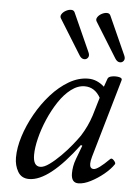

<svg xmlns="http://www.w3.org/2000/svg" viewBox="-51 -723 550 776"><g transform="rotate(5 224.0 -335.0)"><path d="M96 13Q65 13 50.5 -12Q36 -37 36 -69Q36 -109 50.5 -155Q65 -201 90.5 -246.5Q116 -292 149.5 -329.5Q183 -367 221.5 -389.5Q260 -412 300 -412Q335 -412 365 -385L377 -419Q380 -427 395 -429.5Q410 -432 423.5 -429Q437 -426 434 -417L342 -99Q337 -81 337 -70Q337 -50 353 -50Q370 -50 416 -96Q422 -102 431 -92Q440 -82 437 -77Q423 -56 398 -35.5Q373 -15 345.5 -1Q318 13 296 13Q267 13 267 -25Q267 -39 269.5 -53.5Q272 -68 278 -84L299 -140L293 -142Q177 13 96 13ZM137 -40Q152 -40 173.5 -55.5Q195 -71 218 -94Q241 -117 260 -140.5Q279 -164 290 -180Q316 -221 330 -265L352 -339Q329 -380 288 -380Q260 -380 233 -359.5Q206 -339 183.5 -305Q161 -271 144 -231.5Q127 -192 117.5 -153.5Q108 -115 108 -86Q108 -40 137 -40ZM291 -518Q297 -505 291 -496.5Q285 -488 274.5 -489Q264 -490 256 -503L168 -645Q163 -653 168.5 -662Q174 -671 185 -677Q196 -683 206.5 -683Q217 -683 221 -674ZM436 -518Q442 -505 436 -496.5Q430 -488 419.5 -489Q409 -490 401 -503L313 -645Q308 -653 313.5 -662Q319 -671 330 -677Q341 -683 351.5 -683Q362 -683 366 -674Z"/></g></svg>

Font: Junicode
Style: Italic
Weight: 400
Italic angle: -11°
Designer: Peter S. Baker
Version: Version 2.100; ttfautohint (v1.8.4)